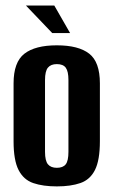

<svg xmlns="http://www.w3.org/2000/svg" viewBox="-20 -668 411 696"><path d="M186 7.7Q135.9 7.7 100.7 -4.3Q65.5 -16.3 47.4 -51.6Q29.2 -86.9 29.2 -155.7V-365.9Q29.2 -442.7 68.3 -473.2Q107.5 -503.7 186 -503.7Q264.5 -503.7 303.3 -473.5Q342.1 -443.4 342.1 -365.9V-156.4Q342.1 -87.2 324.3 -51.9Q306.5 -16.6 271.6 -4.5Q236.8 7.7 186 7.7ZM186 -59.7Q208.3 -59.7 218.2 -72.3Q228.1 -84.8 228.1 -117.7V-377.9Q228.1 -409.2 218.5 -422.4Q209 -435.6 186 -435.6Q164.4 -435.6 153.8 -422.9Q143.2 -410.2 143.2 -377.9V-117.7Q143.2 -85.1 153.8 -72.4Q164.4 -59.7 186 -59.7ZM169.4 -548.1 73.9 -648H176.8L234.1 -548.1Z"/></svg>

Font: Alumni Sans SC Thin
Style: Regular
Weight: 100
Designer: Robert E. Leuschke
Foundry: Robert E. Leuschke
Version: Version 1.018